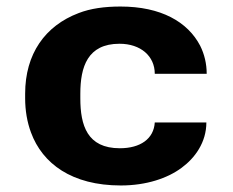

<svg xmlns="http://www.w3.org/2000/svg" viewBox="-20 -558 713 588"><path d="M226 -257V-271C226 -353 248 -424 346 -424C411 -424 454 -386 454 -332H613C613 -363 606 -392 593 -418C555 -491 473 -538 349 -538C300 -538 257 -532 221 -518C118 -479 57 -393 57 -271V-257C57 -220 63 -184 75 -152C110 -57 200 10 350 10C428 10 493 -12 536 -44C577 -74 612 -122 612 -183H454C451 -133 410 -104 347 -104C247 -104 226 -174 226 -257Z"/></svg>

Font: Asimov
Style: XWid
Weight: 500
Designer: Google
Version: Version 2.000980; 2014